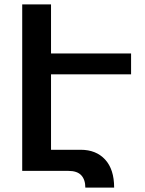

<svg xmlns="http://www.w3.org/2000/svg" viewBox="-20 -777 659 873"><path d="M212 -439V-96H347Q417 -96 458 -51.5Q499 -7 499 76H368Q368 40 349.5 20Q331 0 291 0H81V-757H212V-534H576V-439Z"/></svg>

Font: Montserrat arm2 Medium
Style: Regular
Weight: 500
Designer: Julieta Ulanovsky
Foundry: Julieta Ulanovsky
Version: Version 6.000